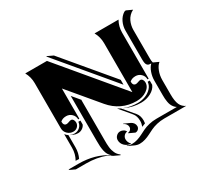

<svg xmlns="http://www.w3.org/2000/svg" viewBox="-120 -642 895 855"><g transform="rotate(-30 327.0 -214.5)"><path d="M39.1 0 46.9 -2H91.3Q177 -2 237.8 38.8Q229.5 31.2 224.2 22.2Q219 13.2 216.7 1.3Q214.4 -10.5 213.6 -21.2Q212.9 -32 212.9 -48.8V-280.8L245.8 -241.5L244.9 -239.5V-34.9Q244.9 -23.4 245.1 -16Q245.4 -8.5 246.3 1.1Q247.3 10.7 249.3 17.6Q251.2 24.4 254.4 31.7Q257.6 39.1 262.7 45Q267.8 51 274.7 56.2L272.7 58.8L243.2 44.9Q232.9 37.4 221.4 31.2Q176.3 13.9 121.3 13.9H69.1ZM87.2 -19.5Q102.5 -46.1 102.5 -78.1V-148.2Q108.4 -140.1 116.7 -135V-71.5Q116.7 -43.5 104.7 -19Q98.6 -19.5 91.3 -19.5ZM87.4 -468.8H199L459 -158.2V-410.2Q459 -441.9 443.8 -468.8H567.1Q551.8 -442.1 551.8 -410.2V-173.8H545.9Q545.9 -190.4 534.2 -201.8Q522.5 -213.1 505.9 -213.1Q487.1 -213.1 475.8 -202.4Q475.8 -181.6 491 -181.4Q496.1 -181.4 503.8 -184.4Q511.5 -187.5 516.6 -187.5Q522.7 -187.5 527 -181.3Q531.2 -175 531.2 -166.3Q531.2 -144.5 509.3 -129.3Q487.3 -114 456.1 -114Q416.3 -114 382.6 -129.9Q348.9 -145.8 323.2 -176.5L195.3 -329.1V-173.8H189.5Q189.5 -190.4 177.7 -201.8Q166 -213.1 149.4 -213.1Q130.6 -213.1 119.4 -202.4Q119.4 -181.6 134.5 -181.4Q139.6 -181.4 147.3 -184.4Q155 -187.5 160.2 -187.5Q166.3 -187.5 170.5 -181.3Q174.8 -175 174.8 -166.3Q174.8 -154.1 165.9 -145.5Q157 -137 144.5 -137Q127.2 -137 114.9 -148.9Q102.5 -160.9 102.5 -178V-410.2Q102.5 -441.9 87.4 -468.8ZM122.3 -131.8V-132.1Q132.8 -127.2 144.5 -127.2Q160.4 -127.2 172 -137.8Q183.6 -148.4 184.6 -164.1H195.3V-144Q190.7 -133.5 180.7 -127.1Q170.7 -120.6 158.7 -120.6Q146.5 -120.6 136.5 -125.2ZM207 -486.3 208 -488.3 238 -474.1 439.5 -233.9 441.4 -231.4V-206.5ZM295.4 -5.1Q295.4 -17.1 304 -25.6Q312.5 -34.2 324.2 -34.2Q332.3 -34.2 340.2 -29.8Q348.1 -25.4 351.3 -17.6H349.1Q339.6 -15.6 333.5 -8.2Q327.4 -0.7 327.4 8.8Q327.4 24.2 338.6 35.9L339.8 38.1Q321.3 37.1 308.3 24.5Q295.4 12 295.4 -5.1ZM317.4 37.4 318.4 35.6Q329.8 41 342.8 41Q357.2 41 371.1 36.6Q385 32.2 397.2 25.9Q409.4 19.5 422.6 13.2Q435.8 6.8 454.1 2.4Q472.4 -2 493.2 -2Q587.2 -2 597.4 -2Q590.1 -6.6 584.7 -13.5Q579.3 -20.5 576.4 -27.6Q573.5 -34.7 571.9 -44.1Q570.3 -53.5 569.8 -60.9Q569.3 -68.4 569.3 -78.1V-152.3Q569.3 -174.8 576.5 -194.9Q583.7 -215.1 595.7 -226.6Q588.4 -226.8 584.1 -227.9Q579.8 -229 576.2 -232.7Q572.5 -236.3 570.9 -243.9Q569.3 -251.5 569.3 -263.7V-410.2Q569.3 -433.6 579.3 -454.3Q589.4 -475.1 607.4 -486.3L615.2 -488.3L645.3 -474.4Q633.8 -469 625 -459.8Q616.2 -450.7 611.2 -439.9Q606.2 -429.2 603.8 -418.1Q601.3 -407 601.3 -396V-249.8Q601.3 -234.6 603.8 -227.1L630.9 -214.6Q617.9 -204.3 609.6 -183.2Q601.3 -162.1 601.3 -138.2V-64Q601.3 -29.5 609.5 -11.6Q617.7 6.3 635.7 14.6H523.4Q502.9 14.6 484.7 19Q466.6 23.4 453.2 29.8Q439.9 36.1 427.7 42.5Q415.5 48.8 401.5 53.2Q387.5 57.6 373 57.6Q360.6 57.6 347.4 51.5ZM351.1 -9 353 -11.2Q361.1 -12.2 365.8 -17.9Q370.6 -23.7 370.6 -30Q370.6 -38.3 365.6 -45.2Q360.6 -52 352.3 -55.7L354 -56.9L384.3 -43Q392.6 -39.1 397.6 -31.9Q402.6 -24.7 402.6 -16.1Q402.6 -7.6 396.4 -1.3Q390.1 4.9 381.1 4.9ZM363.3 -129.2Q370.8 -124.5 378.7 -120.8L426.8 -63.7Q439.5 -48.6 439.5 -23.4Q439.5 -17.3 438.2 -9.8Q429.2 -6.6 419.9 -2.4Q425.3 -16.6 425.3 -30Q425.3 -55.2 412.6 -70.3ZM386.7 -117.2V-117.4Q419.2 -104.2 456.1 -104.2Q477.1 -104.2 496 -111.6Q514.9 -118.9 527.5 -132.8Q540 -146.7 541 -164.1H551.8V-142.3Q543.7 -122.3 520.6 -110Q497.6 -97.7 470.2 -97.7Q428.7 -97.7 393.3 -114.3Z"/></g></svg>

Font: AgreloyS1
Style: Medium
Weight: 400
Designer: gluk
Foundry: gluk
Version: Version 0.27